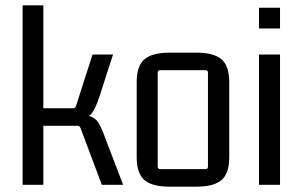

<svg xmlns="http://www.w3.org/2000/svg" viewBox="-20 -695 1138 722"><path d="M143 0H65V-675H143V-288H256Q263 -288 266 -297L328 -490H405L355 -335Q335 -273 315 -259Q337 -253 349 -235Q361 -217 376 -175L443 0H363L283 -213Q279 -222 273 -222H143Z M494 -104V-386Q494 -447 523 -472Q552 -497 618 -497H718Q784 -497 813 -472Q842 -447 842 -386V-104Q842 -43 813 -18Q784 7 718 7H618Q552 7 523 -18Q494 -43 494 -104ZM753 -431H583Q573 -431 573 -421V-69Q573 -59 583 -59H753Q762 -59 762 -69V-421Q762 -431 753 -431Z M1033 -588H954V-666H1033ZM1033 0H954V-490H1033Z"/></svg>

Font: Gemunu Libre
Style: Regular
Weight: 400
Designer: Puspanada Ekanayake, Sola Matas, Pathum Egodawatta, Kosala Senevirathne
Foundry: mooniak
Version: Version 1.100